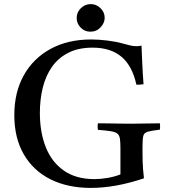

<svg xmlns="http://www.w3.org/2000/svg" viewBox="-20 -904 828 939"><path d="M424 15Q311 15 227 -27Q143 -69 96.5 -149Q50 -229 50 -341Q50 -453 96.5 -536Q143 -619 227.5 -665Q312 -711 426 -711Q464 -711 507 -705.5Q550 -700 581 -691Q600 -686 616 -682Q632 -678 648 -678Q660 -678 672 -681Q674 -637 676 -590Q678 -543 682 -492Q661 -489 647 -490Q627 -582 574 -626.5Q521 -671 433 -671Q363 -671 313.5 -645.5Q264 -620 233.5 -576Q203 -532 189 -474.5Q175 -417 175 -352Q175 -257 204 -184Q233 -111 292.5 -69.5Q352 -28 442 -28Q470 -28 504 -33.5Q538 -39 569 -51V-177Q569 -208 566.5 -225.5Q564 -243 553.5 -251Q543 -259 520.5 -262.5Q498 -266 459 -269Q456 -285 459 -301Q480 -301 510 -300.5Q540 -300 570.5 -299.5Q601 -299 621 -299Q652 -299 692.5 -300Q733 -301 762 -301Q764 -286 762 -270Q721 -265 703 -260Q685 -255 681 -240Q677 -225 677 -189V-157Q677 -110 679.5 -78Q682 -46 684 -32Q545 15 424 15ZM355 -816Q355 -844 375.5 -864Q396 -884 424 -884Q451 -884 471.5 -864Q492 -844 492 -817Q492 -792 472 -770.5Q452 -749 422 -749Q394 -749 374.5 -769Q355 -789 355 -816Z"/></svg>

Font: Castoro
Style: Regular
Weight: 400
Designer: John Hudson
Foundry: Tiro Typeworks Ltd.
Version: Version 2.04